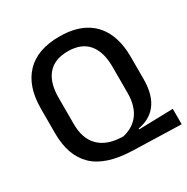

<svg xmlns="http://www.w3.org/2000/svg" viewBox="-155 -786 919 942"><g transform="rotate(-30 304.5 -315.5)"><path d="M609 21 337 13Q186.5 8.5 117.8 -57.8Q49 -124 49 -249.5V-390Q49 -516 113.8 -584Q178.5 -652 303.5 -652Q387 -652 443.5 -621.5Q500 -591 529 -532.5Q558 -474 558 -390V-265.5Q558 -218 547.8 -183Q537.5 -148 518.8 -124.2Q500 -100.5 474 -86.2Q448 -72 416 -66.5V-61.5L609 -66.5ZM319 -71 331 -70.5Q356.5 -76 379.2 -88.8Q402 -101.5 419.2 -122.5Q436.5 -143.5 446.2 -174Q456 -204.5 456 -245.5V-394Q456 -478 417.8 -523.2Q379.5 -568.5 303.5 -568.5Q227.5 -568.5 189.2 -523.2Q151 -478 151 -394V-245.5Q151 -162 194.8 -118.2Q238.5 -74.5 319 -71Z"/></g></svg>

Font: Anek Gujarati Medium
Style: Regular
Weight: 500
Designer: Mrunmayee Ghaisas (Gujarati), Yesha Goshar (Latin)
Foundry: Ek Type
Version: Version 1.003